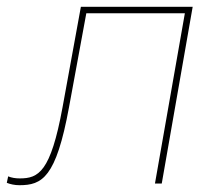

<svg xmlns="http://www.w3.org/2000/svg" viewBox="-38 -540 637 565"><path d="M19 5C86 5 127 -17 165 -224L216 -501H506L418 0H438L529 -520H200L146 -224C111 -33 75 -15 20 -15C7 -15 -4 -17 -14 -21L-18 -2C-8 2 5 5 19 5Z"/></svg>

Font: Fixel Display 20240404 Thin
Style: Italic
Weight: 100
Italic angle: -10°
Designer: AlfaBravo + MacPaw
Foundry: Kyrylo Tkachov, Marchela Mozhyna, Serhii Makarenko, Maria Weinstein, Zakhar Kryvoshyya
Version: Version 1.211;Glyphs 3.2 (3225)